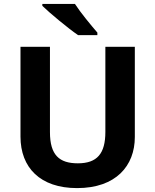

<svg xmlns="http://www.w3.org/2000/svg" viewBox="-20 -954 796 984"><path d="M364 -934H197V-924C235 -887 329 -809 380 -774H479V-787C447 -824 393 -889 364 -934ZM671 -252V-714H520V-278C520 -167 478 -117 379 -117C284 -117 236 -159 236 -277V-714H85V-254C85 -95 186 10 375 10C574 10 671 -104 671 -252Z"/></svg>

Font: Noto Sans Malayalam
Style: Bold
Weight: 700
Designer: Jelle Bosma - Monotype Design Team
Foundry: Monotype Imaging Inc.
Version: Version 2.104